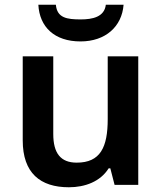

<svg xmlns="http://www.w3.org/2000/svg" viewBox="-20 -781 684 811"><path d="M502 -761H427C421 -709 370 -699 321 -699C263 -699 221 -705 216 -761H142C147 -667 210 -606 320 -606C426 -606 495 -669 502 -761ZM564 -543H435V-278C435 -159 404 -94 304 -94C236 -94 205 -134 205 -215V-543H76V-188C76 -50 150 10 271 10C339 10 404 -14 439 -70H446L464 0H564Z"/></svg>

Font: Noto Sans Balinese SemiBold
Style: Regular
Weight: 600
Designer: Aditya Bayu, David Williams
Foundry: David Williams
Version: Version 2.005